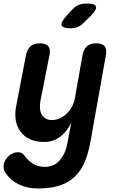

<svg xmlns="http://www.w3.org/2000/svg" viewBox="-56 -805 676 1086"><path d="M326 0 347 -111Q322 -59 283 -30.5Q244 -2 194 -2Q148 -2 114.5 -17Q81 -32 60.5 -59.5Q40 -87 33.5 -123Q27 -159 35 -202L91 -494Q99 -527 117 -543.5Q135 -560 169 -560Q203 -560 217 -543.5Q231 -527 224 -494L172 -231Q169 -212 170 -193Q171 -174 179 -159Q187 -144 201.5 -135Q216 -126 238 -126Q262 -126 284 -136.5Q306 -147 323 -164Q340 -181 351.5 -202.5Q363 -224 367 -247L411 -494Q417 -527 436 -543.5Q455 -560 488 -560Q522 -560 535.5 -543.5Q549 -527 543 -494L455 0Q443 65 422 113.5Q401 162 366.5 195Q332 228 281 244.5Q230 261 158 261Q127 261 100 255Q73 249 49.5 237.5Q26 226 7.5 210Q-11 194 -25 173Q-32 163 -34.5 150.5Q-37 138 -35 126Q-33 113 -25.5 100.5Q-18 88 -7.5 78Q3 68 16.5 62Q30 56 44 56Q55 56 64 59.5Q73 63 79 71Q88 84 99.5 96Q111 108 125 117.5Q139 127 157 133Q175 139 197 139Q221 139 241.5 131Q262 123 278.5 105.5Q295 88 307.5 62Q320 36 326 0ZM343 -645Q298 -645 292.5 -662.5Q287 -680 320 -715L351 -749Q371 -771 391 -778Q411 -785 437 -785Q482 -785 487 -767.5Q492 -750 458 -716L420 -679Q404 -661 384.5 -653Q365 -645 343 -645Z"/></svg>

Font: Maple Mono
Style: Bold Italic
Weight: 700
Italic angle: -10°
Monospace: yes
Designer: subframe7536
Version: Version 7.000